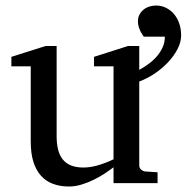

<svg xmlns="http://www.w3.org/2000/svg" viewBox="-20 -660 687 692"><path d="M632.8 -532.2Q632.8 -507.8 619.6 -482.7Q606.4 -457.5 585.2 -435.1Q564 -412.6 536.9 -394.5Q509.8 -376.5 481.9 -366.2V-64Q481.9 -54.7 488.5 -48.8Q495.1 -43 503.9 -42L547.9 -39.1V0H389.2V-57.1Q376.5 -47.4 358.2 -35.2Q339.8 -22.9 318.6 -12.5Q297.4 -2 274.2 5.1Q251 12.2 229 12.2Q196.8 12.2 171.1 2.7Q145.5 -6.8 127.7 -26.6Q109.9 -46.4 100.3 -76.9Q90.8 -107.4 90.8 -149.9V-420.9H21V-455.1L144 -494.1H184.1V-168.9Q184.1 -142.6 189.2 -121.6Q194.3 -100.6 205.8 -85.9Q217.3 -71.3 235.8 -63.7Q254.4 -56.2 280.8 -56.2Q295.9 -56.2 311.5 -59.1Q327.1 -62 341.3 -66.7Q355.5 -71.3 367.9 -76.4Q380.4 -81.5 389.2 -85.9V-420.9H318.8V-455.1L440.9 -494.1H481.9V-408.2Q499 -417.5 515.6 -429.7Q532.2 -441.9 545.2 -456.8Q558.1 -471.7 566.2 -489.5Q574.2 -507.3 574.2 -527.8H498Q492.2 -536.1 487.3 -544.9Q483.4 -552.7 480.2 -562.5Q477.1 -572.3 477.1 -583Q477.1 -596.2 482.4 -606.7Q487.8 -617.2 496.8 -624.8Q505.9 -632.3 517.8 -636.2Q529.8 -640.1 543 -640.1Q561 -640.1 577.4 -632.3Q593.8 -624.5 606.2 -610.4Q618.7 -596.2 625.7 -576.4Q632.8 -556.6 632.8 -532.2Z"/></svg>

Font: Charis SIL Viet
Style: Regular
Weight: 400
Foundry: SIL International
Version: Version 5.000